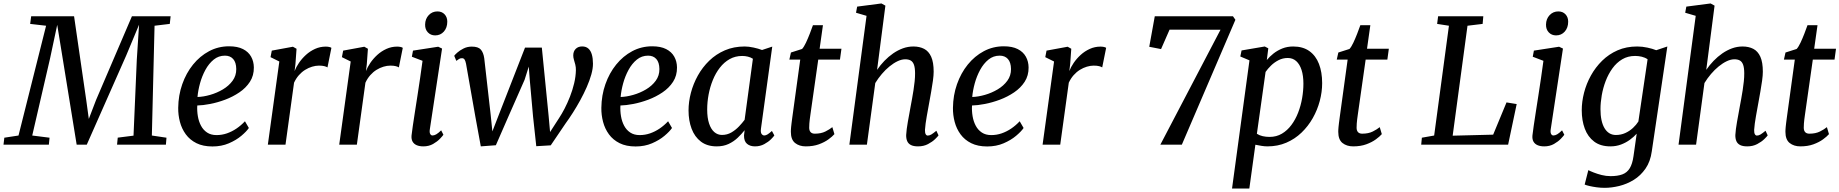

<svg xmlns="http://www.w3.org/2000/svg" viewBox="-56 -837 10644 1111"><path d="M-35.7 0 -31 -40.2 51.1 -52.8 210.7 -688.1 118.5 -698.7 124.4 -743H372.6L443.7 -253.1L457.9 -148.9L499.9 -258.6L707.4 -743H931.3L926.4 -698.7L838.3 -688.1L822.7 -52.8L907.3 -40.2L904 0H621.3L625.3 -40.5L716.6 -52.1L735.6 -491.7L748.7 -694.1L674.2 -515.7L446 0.3L387.6 0L305.9 -503.7L275.1 -693.3L233.8 -499.4L130.5 -52.8L230.7 -40.2L226.7 0Z M1384 -96.4Q1370.4 -76.3 1340.6 -51.2Q1310.9 -26.1 1268.3 -7.8Q1225.8 10.5 1173.4 10.5Q1119 10.5 1080.8 -8.5Q1042.6 -27.5 1019.1 -59.8Q995.6 -92 985.1 -131.9Q974.6 -171.7 975.2 -212.8Q976 -285.4 998.6 -349.7Q1021.2 -414 1060.9 -463.2Q1100.7 -512.5 1153.9 -540.8Q1207 -569.1 1269.3 -569.1Q1318.5 -569.1 1350.1 -553Q1381.7 -536.9 1397.1 -509.1Q1412.6 -481.3 1412.9 -446.8Q1413.4 -399.7 1390.2 -363.8Q1367 -328 1329 -302.4Q1291 -276.7 1246.7 -260.1Q1202.4 -243.6 1159.7 -235.4Q1117 -227.2 1085.5 -226.6Q1083.7 -194.9 1088.9 -164.5Q1094 -134.1 1107.2 -109.3Q1120.3 -84.6 1142.5 -70Q1164.7 -55.3 1197 -55.3Q1227.8 -55.3 1256.8 -65.2Q1285.8 -75.2 1312.3 -93.1Q1338.8 -111.1 1361.4 -135.3ZM1245.6 -515Q1208.8 -515 1180.6 -492.1Q1152.4 -469.2 1132.6 -432.8Q1112.8 -396.4 1101.4 -354.9Q1090 -313.4 1086.8 -275.8Q1121 -276.8 1160.1 -288Q1199.2 -299.2 1233.8 -319.7Q1268.3 -340.3 1289.9 -369.8Q1311.5 -399.3 1311.1 -437.6Q1310.6 -476.2 1293.2 -495.6Q1275.9 -515 1245.6 -515Z M1648.6 -425.7Q1657.1 -448.4 1673.9 -473.1Q1690.7 -497.8 1714.2 -519.3Q1737.7 -540.7 1766.9 -554Q1796 -567.3 1829.1 -567.3Q1838.4 -567.3 1847.8 -565.5Q1857.2 -563.7 1861.7 -560.1L1838.9 -446.9Q1833.5 -450.9 1821.2 -454.1Q1808.9 -457.3 1789.8 -457.3Q1770.4 -457.3 1749.9 -451.1Q1729.4 -445 1709.7 -432.8Q1690.1 -420.7 1673.6 -402.1Q1657.1 -383.4 1645.5 -358.5L1596 0H1493.9L1560.3 -481.1L1509.4 -506.3L1516.7 -544.1L1639 -566.6L1659.9 -554.8L1653.5 -465.7Z M2061.6 -425.7Q2070.1 -448.4 2086.9 -473.1Q2103.7 -497.8 2127.2 -519.3Q2150.7 -540.7 2179.9 -554Q2209 -567.3 2242.1 -567.3Q2251.4 -567.3 2260.8 -565.5Q2270.2 -563.7 2274.7 -560.1L2251.9 -446.9Q2246.5 -450.9 2234.2 -454.1Q2221.9 -457.3 2202.8 -457.3Q2183.4 -457.3 2162.9 -451.1Q2142.4 -445 2122.7 -432.8Q2103.1 -420.7 2086.6 -402.1Q2070.1 -383.4 2058.5 -358.5L2009 0H1906.9L1973.3 -481.1L1922.4 -506.3L1929.7 -544.1L2052 -566.6L2072.9 -554.8L2066.5 -465.7Z M2393.5 10Q2371.2 10 2355.1 3.1Q2339 -3.9 2331.2 -17.9Q2323.5 -31.9 2325.4 -53.3Q2327.4 -73.7 2332.7 -108.5Q2338 -143.4 2344.8 -188.2Q2351.7 -232.9 2359.6 -283.3Q2367.5 -333.6 2375 -385.3Q2382.5 -437 2389 -485.1L2327.2 -508.7L2333.8 -544.1L2479.6 -566.6L2502 -556L2431.2 -88.8Q2428.4 -70.8 2433.3 -62Q2438.3 -53.1 2446.5 -53.1Q2456.7 -53.1 2468.3 -59.7Q2479.8 -66.2 2496.8 -82.8L2509.8 -57.2Q2505 -50.1 2489.7 -33.9Q2474.3 -17.8 2450 -3.9Q2425.6 10 2393.5 10ZM2462 -632.2Q2436.5 -632.2 2419.9 -649.6Q2403.2 -667 2403.9 -695.4Q2404.6 -728.1 2424.9 -749.5Q2445.1 -770.9 2475.2 -770.9Q2501 -770.9 2516.7 -754.1Q2532.4 -737.3 2532.2 -711.1Q2532 -676.4 2512.4 -654.3Q2492.8 -632.2 2462 -632.2Z M2726.1 10 2694.4 -163.3 2640.6 -468.6Q2637.1 -485.8 2631.9 -493Q2626.7 -500.2 2617.9 -500.2Q2607.5 -500.9 2599.9 -495.5Q2592.3 -490.2 2584.5 -484.8L2572.3 -514.1Q2575.8 -519.7 2590 -532.5Q2604.1 -545.2 2625.9 -556.2Q2647.7 -567.3 2673.9 -567.3Q2711.3 -567.3 2726.3 -550.1Q2741.3 -532.8 2746 -500.3L2783.2 -173.3L2797.8 -30.4L2776.3 -33.4L2832.9 -179.2L2982.1 -561.7H3079.3L3118.5 -167.1L3130.7 -31.6L3104.7 -38.5L3179 -153.7Q3194 -176.3 3210.7 -208.1Q3227.3 -240 3242.1 -277.7Q3256.9 -315.4 3266.3 -354.9Q3275.7 -394.4 3276.4 -431.4Q3276.7 -448.3 3272.9 -463.1Q3269.1 -478 3265.1 -491.1Q3261.1 -504.2 3261.1 -516.1Q3261.1 -540 3275.2 -554.1Q3289.4 -568.3 3312.5 -568.3Q3334.9 -568.3 3348.7 -555.9Q3362.5 -543.6 3368.8 -521.2Q3375.1 -498.8 3375.2 -468.8Q3375.4 -440.8 3365.6 -405.9Q3355.8 -371 3339.1 -333Q3322.4 -294.9 3301.6 -257Q3280.8 -219.1 3258.8 -184.7Q3236.9 -150.3 3216.8 -122.9L3130.8 4L3047.1 9L3028.5 -162.6L3009.4 -376.2L3003.7 -451.7L2979.6 -375.5L2884.9 -160.6L2813.3 3.4Z M3832.5 -96.4Q3818.9 -76.3 3789.1 -51.2Q3759.4 -26.1 3716.8 -7.8Q3674.3 10.5 3621.9 10.5Q3567.5 10.5 3529.3 -8.5Q3491.1 -27.5 3467.6 -59.8Q3444.1 -92 3433.6 -131.9Q3423.1 -171.7 3423.7 -212.8Q3424.5 -285.4 3447.1 -349.7Q3469.7 -414 3509.4 -463.2Q3549.2 -512.5 3602.4 -540.8Q3655.5 -569.1 3717.8 -569.1Q3767 -569.1 3798.6 -553Q3830.2 -536.9 3845.6 -509.1Q3861.1 -481.3 3861.4 -446.8Q3861.9 -399.7 3838.7 -363.8Q3815.5 -328 3777.5 -302.4Q3739.5 -276.7 3695.2 -260.1Q3650.9 -243.6 3608.2 -235.4Q3565.5 -227.2 3534 -226.6Q3532.2 -194.9 3537.4 -164.5Q3542.5 -134.1 3555.7 -109.3Q3568.8 -84.6 3591 -70Q3613.2 -55.3 3645.5 -55.3Q3676.3 -55.3 3705.3 -65.2Q3734.3 -75.2 3760.8 -93.1Q3787.3 -111.1 3809.9 -135.3ZM3694.1 -515Q3657.3 -515 3629.1 -492.1Q3600.9 -469.2 3581.1 -432.8Q3561.3 -396.4 3549.9 -354.9Q3538.5 -313.4 3535.3 -275.8Q3569.5 -276.8 3608.6 -288Q3647.7 -299.2 3682.3 -319.7Q3716.8 -340.3 3738.4 -369.8Q3760 -399.3 3759.6 -437.6Q3759.1 -476.2 3741.7 -495.6Q3724.4 -515 3694.1 -515Z M4347.4 -93.6Q4344.2 -70.5 4351 -61.8Q4357.8 -53.1 4366.4 -53.1Q4375.5 -53.1 4385.6 -59.5Q4395.8 -65.9 4410.7 -79.2L4424.7 -53.3Q4420.6 -46.5 4405.4 -31.2Q4390.1 -15.9 4366.3 -3Q4342.4 10 4312.7 10Q4284.2 10 4266.5 -4.9Q4248.8 -19.8 4249.2 -53.6L4252.8 -83.6Q4235.2 -61.3 4212.5 -39.7Q4189.8 -18.1 4160 -4Q4130.2 10 4091.4 10Q4036.1 10 3999.9 -17.5Q3963.7 -45 3945.9 -92.2Q3928.2 -139.3 3928.2 -198Q3928.2 -247.6 3941.8 -299.8Q3955.5 -351.9 3982.1 -399.8Q4008.7 -447.6 4047.9 -485.7Q4087.2 -523.7 4138.6 -545.9Q4190.1 -568 4253.1 -568Q4276.3 -568 4304.3 -561.9Q4332.4 -555.9 4353.5 -547.7L4412.6 -567.3ZM4300.6 -497Q4287.3 -505.5 4271.5 -509.3Q4255.7 -513.2 4238.7 -513.2Q4198.4 -513.2 4166 -494.9Q4133.7 -476.7 4109.4 -445.3Q4085 -414 4068.8 -373.9Q4052.5 -333.8 4044.3 -289.9Q4036.1 -246 4036.1 -203.3Q4036.1 -155.4 4047 -122.5Q4057.9 -89.6 4077.1 -72.9Q4096.4 -56.2 4121.6 -56.2Q4151.8 -56.2 4176.3 -70.6Q4200.8 -85.1 4220.1 -105.4Q4239.3 -125.6 4252.7 -143.7Z M4633.7 -175.8Q4631.3 -159.1 4629.7 -146.4Q4628.2 -133.7 4627.3 -122.4Q4626.4 -111 4626.4 -97.7Q4626.4 -81.5 4634.5 -72.5Q4642.6 -63.5 4658.9 -63.5Q4694.9 -63.5 4719.9 -76Q4744.9 -88.5 4760.3 -101.3L4772.3 -60.9Q4760.7 -47.3 4738 -30.7Q4715.3 -14.1 4682.5 -2Q4649.7 10 4606.8 10Q4569.3 10 4544.8 -9.5Q4520.3 -29 4520.3 -74.2Q4520.3 -79.5 4520.6 -86.2Q4520.8 -92.9 4521.8 -102.3Q4522.8 -111.8 4524.3 -124.6Q4525.7 -137.3 4528.2 -154.7L4574.6 -492.3H4511.6L4520.7 -533.1L4585.2 -553.7Q4596 -565.3 4607.5 -589.7Q4619 -614.1 4629.7 -641.7Q4640.4 -669.4 4648 -691H4705.9L4686.7 -555H4813L4804.4 -492.3H4678.8Z M5019.2 -432.8Q5038.1 -460.5 5061.7 -485Q5085.3 -509.4 5112.3 -528.1Q5139.3 -546.7 5168.7 -557.4Q5198.2 -568 5229.1 -568Q5265 -568 5291.4 -554.3Q5317.7 -540.7 5332.2 -508.7Q5346.6 -476.7 5346.6 -422.1Q5346.6 -401.4 5342.4 -370.6Q5338.1 -339.7 5332.3 -306.9Q5326.4 -274 5321.6 -247Q5318.2 -228.5 5314.4 -207.2Q5310.5 -185.9 5306.7 -164.4Q5302.9 -142.8 5300.1 -122.6Q5297.3 -102.4 5296.3 -85.4Q5296 -68.1 5300.5 -60.3Q5305 -52.5 5312.2 -52.5Q5322.8 -52.5 5333.6 -59.1Q5344.4 -65.7 5362.2 -80.4L5374.7 -53.7Q5370.7 -47.3 5354.9 -32Q5339.2 -16.6 5314 -3.3Q5288.9 10 5256.2 10Q5230.3 10 5215.1 2.2Q5199.8 -5.6 5193.5 -20.3Q5187.1 -34.9 5187.5 -55.9Q5188.2 -71 5190.8 -90.8Q5193.4 -110.5 5197.3 -132.8Q5201.2 -155 5205.5 -177.6Q5209.7 -200.1 5213.2 -220.5Q5217.1 -241.5 5221.6 -265.7Q5226.1 -290 5230 -315.7Q5234 -341.4 5236.6 -366.3Q5239.2 -391.2 5239 -413.4Q5238.8 -445 5232.5 -462.4Q5226.2 -479.7 5213.8 -486.8Q5201.4 -493.9 5182 -493.9Q5161.4 -493.9 5138.2 -483Q5114.9 -472 5091.4 -452.9Q5067.9 -433.8 5046.7 -408.9Q5025.5 -384 5008.7 -356.5L4960.3 0H4858.8L4958.2 -745.4L4897.3 -763.3L4903.9 -798.7L5044.3 -817L5067.3 -804.4Z M5867 -96.4Q5853.4 -76.3 5823.6 -51.2Q5793.9 -26.1 5751.3 -7.8Q5708.8 10.5 5656.4 10.5Q5602 10.5 5563.8 -8.5Q5525.6 -27.5 5502.1 -59.8Q5478.6 -92 5468.1 -131.9Q5457.6 -171.7 5458.2 -212.8Q5459 -285.4 5481.6 -349.7Q5504.2 -414 5543.9 -463.2Q5583.7 -512.5 5636.9 -540.8Q5690 -569.1 5752.3 -569.1Q5801.5 -569.1 5833.1 -553Q5864.7 -536.9 5880.1 -509.1Q5895.6 -481.3 5895.9 -446.8Q5896.4 -399.7 5873.2 -363.8Q5850 -328 5812 -302.4Q5774 -276.7 5729.7 -260.1Q5685.4 -243.6 5642.7 -235.4Q5600 -227.2 5568.5 -226.6Q5566.7 -194.9 5571.9 -164.5Q5577 -134.1 5590.2 -109.3Q5603.3 -84.6 5625.5 -70Q5647.7 -55.3 5680 -55.3Q5710.8 -55.3 5739.8 -65.2Q5768.8 -75.2 5795.3 -93.1Q5821.8 -111.1 5844.4 -135.3ZM5728.6 -515Q5691.8 -515 5663.6 -492.1Q5635.4 -469.2 5615.6 -432.8Q5595.8 -396.4 5584.4 -354.9Q5573 -313.4 5569.8 -275.8Q5604 -276.8 5643.1 -288Q5682.2 -299.2 5716.8 -319.7Q5751.3 -340.3 5772.9 -369.8Q5794.5 -399.3 5794.1 -437.6Q5793.6 -476.2 5776.2 -495.6Q5758.9 -515 5728.6 -515Z M6131.6 -425.7Q6140.1 -448.4 6156.9 -473.1Q6173.7 -497.8 6197.2 -519.3Q6220.7 -540.7 6249.9 -554Q6279 -567.3 6312.1 -567.3Q6321.4 -567.3 6330.8 -565.5Q6340.2 -563.7 6344.7 -560.1L6321.9 -446.9Q6316.5 -450.9 6304.2 -454.1Q6291.9 -457.3 6272.8 -457.3Q6253.4 -457.3 6232.9 -451.1Q6212.4 -445 6192.7 -432.8Q6173.1 -420.7 6156.6 -402.1Q6140.1 -383.4 6128.5 -358.5L6079 0H5976.9L6043.3 -481.1L5992.4 -506.3L5999.7 -544.1L6122 -566.6L6142.9 -554.8L6136.5 -465.7Z M7006.4 -664.9 6711.6 -665.3 6662.4 -553 6594.1 -566.3 6626.1 -743H7078.4L7092.6 -722.5L6782.6 0.3L6658.4 0Z M7073.1 254 7174 -487.8 7121 -510.1 7128.3 -545.1 7262.5 -568 7282.9 -557.4 7274.4 -489.7Q7290.3 -509.3 7312.9 -527.2Q7335.6 -545.1 7364.2 -556.6Q7392.8 -568 7426.7 -568Q7483.2 -568 7520.4 -541.5Q7557.7 -514.9 7576.1 -467.3Q7594.6 -419.7 7594.6 -356Q7594.6 -304.9 7580.8 -252.8Q7567 -200.8 7540.3 -153.6Q7513.6 -106.5 7475.2 -69.6Q7436.9 -32.7 7387.2 -11.3Q7337.6 10 7278.1 10Q7261.7 10 7243.4 7Q7225.2 3.9 7208.2 0.5L7173.2 254ZM7216.9 -62.9Q7232 -53.1 7250.7 -49Q7269.5 -44.8 7290.4 -44.8Q7330.3 -44.8 7361.7 -63.5Q7393.1 -82.1 7416.6 -113.7Q7440.1 -145.2 7455.6 -185.2Q7471 -225.2 7478.6 -268.4Q7486.1 -311.7 7486.1 -352.9Q7486.1 -398.9 7475.4 -432.2Q7464.6 -465.5 7444.5 -483.5Q7424.4 -501.5 7395.6 -501.5Q7367.2 -501.5 7342.5 -488.9Q7317.8 -476.3 7298.7 -457.6Q7279.6 -438.9 7267.2 -420.8Z M7801.2 -175.8Q7798.8 -159.1 7797.2 -146.4Q7795.7 -133.7 7794.8 -122.4Q7793.9 -111 7793.9 -97.7Q7793.9 -81.5 7802 -72.5Q7810.1 -63.5 7826.4 -63.5Q7862.4 -63.5 7887.4 -76Q7912.4 -88.5 7927.8 -101.3L7939.8 -60.9Q7928.2 -47.3 7905.5 -30.7Q7882.8 -14.1 7850 -2Q7817.2 10 7774.3 10Q7736.8 10 7712.3 -9.5Q7687.8 -29 7687.8 -74.2Q7687.8 -79.5 7688.1 -86.2Q7688.3 -92.9 7689.3 -102.3Q7690.3 -111.8 7691.8 -124.6Q7693.2 -137.3 7695.7 -154.7L7742.1 -492.3H7679.1L7688.2 -533.1L7752.7 -553.7Q7763.5 -565.3 7775 -589.7Q7786.5 -614.1 7797.2 -641.7Q7807.9 -669.4 7815.5 -691H7873.4L7854.2 -555H7980.5L7971.9 -492.3H7846.3Z M8167.7 0 8171.6 -40.2 8242.7 -52.8 8328.2 -688.1 8259.9 -698.7 8265.6 -743H8527.1L8523.2 -698.7L8435.6 -688.1L8349.8 -51.9L8584.1 -57.8L8661.4 -244.4L8720.2 -234.8L8670.7 0Z M8879.5 10Q8857.2 10 8841.1 3.1Q8825 -3.9 8817.2 -17.9Q8809.5 -31.9 8811.4 -53.3Q8813.4 -73.7 8818.7 -108.5Q8824 -143.4 8830.8 -188.2Q8837.7 -232.9 8845.6 -283.3Q8853.5 -333.6 8861 -385.3Q8868.5 -437 8875 -485.1L8813.2 -508.7L8819.8 -544.1L8965.6 -566.6L8988 -556L8917.2 -88.8Q8914.4 -70.8 8919.3 -62Q8924.3 -53.1 8932.5 -53.1Q8942.7 -53.1 8954.3 -59.7Q8965.8 -66.2 8982.8 -82.8L8995.8 -57.2Q8991 -50.1 8975.7 -33.9Q8960.3 -17.8 8936 -3.9Q8911.6 10 8879.5 10ZM8948 -632.2Q8922.5 -632.2 8905.9 -649.6Q8889.2 -667 8889.9 -695.4Q8890.6 -728.1 8910.9 -749.5Q8931.1 -770.9 8961.2 -770.9Q8987 -770.9 9002.7 -754.1Q9018.4 -737.3 9018.2 -711.1Q9018 -676.4 8998.4 -654.3Q8978.8 -632.2 8948 -632.2Z M9502.1 38Q9494.1 97.7 9465.8 138.5Q9437.5 179.3 9397.8 203.8Q9358 228.2 9313.8 239.1Q9269.6 249.9 9228.9 249.9Q9206.7 249.9 9183.8 246.9Q9160.9 243.8 9142.2 239.5Q9123.4 235.2 9113.6 231L9134.8 147.5Q9145.3 153.1 9165.7 161.1Q9186.1 169.2 9211.7 175.7Q9237.3 182.2 9263.6 182.2Q9304.5 182.2 9331.6 172.1Q9358.7 162.1 9374.3 136.8Q9389.9 111.6 9396.2 66.5L9414.7 -63.4Q9398.2 -45 9375.4 -28.3Q9352.7 -11.6 9324.2 -0.8Q9295.8 10 9262.5 10Q9205.3 10 9168.6 -17.7Q9131.8 -45.5 9114.3 -92.7Q9096.7 -140 9096.7 -199.1Q9096.7 -248.4 9110 -300.3Q9123.3 -352.3 9149.7 -399.9Q9176.1 -447.6 9214.8 -485.7Q9253.6 -523.7 9304.2 -545.9Q9354.9 -568 9417.3 -568Q9446.9 -568 9477.1 -561.4Q9507.2 -554.9 9527.7 -546.4L9592 -568ZM9477.7 -494Q9463 -504.2 9444.1 -508.8Q9425.2 -513.3 9405.6 -513.3Q9363.5 -513.3 9330.8 -493.9Q9298.1 -474.4 9274.4 -441.6Q9250.7 -408.8 9235.3 -368.6Q9219.9 -328.3 9212.5 -285.8Q9205.1 -243.4 9205.1 -205.1Q9205.1 -169.9 9211 -142.4Q9216.9 -114.9 9228.4 -95.5Q9240 -76.1 9256.5 -66Q9273.1 -55.9 9294.2 -55.9Q9324 -55.9 9349 -67.4Q9374.1 -78.9 9393.3 -96.9Q9412.5 -114.9 9424.4 -133.9Z M9817.2 -432.8Q9836.1 -460.5 9859.7 -485Q9883.3 -509.4 9910.3 -528.1Q9937.3 -546.7 9966.7 -557.4Q9996.2 -568 10027.1 -568Q10063 -568 10089.4 -554.3Q10115.7 -540.7 10130.2 -508.7Q10144.6 -476.7 10144.6 -422.1Q10144.6 -401.4 10140.4 -370.6Q10136.1 -339.7 10130.3 -306.9Q10124.4 -274 10119.6 -247Q10116.2 -228.5 10112.4 -207.2Q10108.5 -185.9 10104.7 -164.4Q10100.9 -142.8 10098.1 -122.6Q10095.3 -102.4 10094.3 -85.4Q10094 -68.1 10098.5 -60.3Q10103 -52.5 10110.2 -52.5Q10120.8 -52.5 10131.6 -59.1Q10142.4 -65.7 10160.2 -80.4L10172.7 -53.7Q10168.7 -47.3 10152.9 -32Q10137.2 -16.6 10112 -3.3Q10086.9 10 10054.2 10Q10028.3 10 10013.1 2.2Q9997.8 -5.6 9991.5 -20.3Q9985.1 -34.9 9985.5 -55.9Q9986.2 -71 9988.8 -90.8Q9991.4 -110.5 9995.3 -132.8Q9999.2 -155 10003.5 -177.6Q10007.7 -200.1 10011.2 -220.5Q10015.1 -241.5 10019.6 -265.7Q10024.1 -290 10028 -315.7Q10032 -341.4 10034.6 -366.3Q10037.2 -391.2 10037 -413.4Q10036.8 -445 10030.5 -462.4Q10024.2 -479.7 10011.8 -486.8Q9999.4 -493.9 9980 -493.9Q9959.4 -493.9 9936.2 -483Q9912.9 -472 9889.4 -452.9Q9865.9 -433.8 9844.7 -408.9Q9823.5 -384 9806.7 -356.5L9758.3 0H9656.8L9756.2 -745.4L9695.3 -763.3L9701.9 -798.7L9842.3 -817L9865.3 -804.4Z M10388.7 -175.8Q10386.3 -159.1 10384.7 -146.4Q10383.2 -133.7 10382.3 -122.4Q10381.4 -111 10381.4 -97.7Q10381.4 -81.5 10389.5 -72.5Q10397.6 -63.5 10413.9 -63.5Q10449.9 -63.5 10474.9 -76Q10499.9 -88.5 10515.3 -101.3L10527.3 -60.9Q10515.7 -47.3 10493 -30.7Q10470.3 -14.1 10437.5 -2Q10404.7 10 10361.8 10Q10324.3 10 10299.8 -9.5Q10275.3 -29 10275.3 -74.2Q10275.3 -79.5 10275.6 -86.2Q10275.8 -92.9 10276.8 -102.3Q10277.8 -111.8 10279.3 -124.6Q10280.7 -137.3 10283.2 -154.7L10329.6 -492.3H10266.6L10275.7 -533.1L10340.2 -553.7Q10351 -565.3 10362.5 -589.7Q10374 -614.1 10384.7 -641.7Q10395.4 -669.4 10403 -691H10460.9L10441.7 -555H10568L10559.4 -492.3H10433.8Z"/></svg>

Font: Merriweather 7pt Light
Style: Italic
Weight: 300
Italic angle: -7.8°
Designer: Eben Sorkin
Foundry: Eben Sorkin
Version: Version 2.200;gftools[0.9.31]